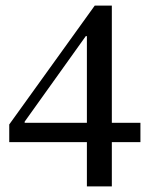

<svg xmlns="http://www.w3.org/2000/svg" viewBox="-20 -665 535 685"><path d="M379 0H290V-158H13V-221L318 -645H379V-227H481V-158H379ZM68 -231V-227H290V-536H286Z"/></svg>

Font: STIX Two Text
Style: Regular
Weight: 400
Designer: Ross Mills, John Hudson & Paul Hanslow, Tiro Typeworks Ltd; with prior portions MicroPress Inc., and Coen Hoffman.
Foundry: Tiro Typeworks Ltd
Version: Version 2.13 b171